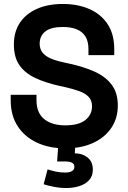

<svg xmlns="http://www.w3.org/2000/svg" viewBox="-20 -734 646 968"><path d="M309 14Q228 14 166 -15Q104 -44 69 -98Q34 -152 34 -228V-256H164V-228Q164 -165 203 -133.5Q242 -102 309 -102Q377 -102 410.5 -129Q444 -156 444 -198Q444 -227 427.5 -245Q411 -263 379.5 -274.5Q348 -286 303 -296L280 -301Q208 -317 156.5 -341.5Q105 -366 77.5 -406Q50 -446 50 -510Q50 -574 80.5 -619.5Q111 -665 166.5 -689.5Q222 -714 297 -714Q372 -714 430.5 -688.5Q489 -663 522.5 -612.5Q556 -562 556 -486V-456H426V-486Q426 -526 410.5 -550.5Q395 -575 366 -586.5Q337 -598 297 -598Q237 -598 208.5 -575.5Q180 -553 180 -514Q180 -488 193.5 -470Q207 -452 234 -440Q261 -428 303 -419L326 -414Q401 -398 456.5 -373Q512 -348 543 -307Q574 -266 574 -202Q574 -138 541.5 -89.5Q509 -41 449.5 -13.5Q390 14 309 14ZM315 214Q283 214 252.5 208Q222 202 200 195L220 120Q239 126 260.5 131Q282 136 309 136Q329 136 342 129Q355 122 355 107Q355 93 343.5 86.5Q332 80 306 80H268L275 -20H361L357 39Q395 39 421.5 60Q448 81 448 122Q448 154 429 174.5Q410 195 379.5 204.5Q349 214 315 214Z"/></svg>

Font: Space Grotesk
Style: Bold
Weight: 700
Designer: Florian Karsten
Foundry: Florian Karsten
Version: Version 2.000